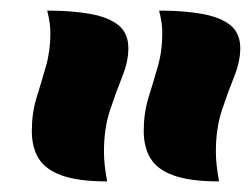

<svg xmlns="http://www.w3.org/2000/svg" viewBox="-20 -847 473 362"><path d="M222 -756Q222 -731 210.5 -702.5Q199 -674 187.5 -639.5Q176 -605 176 -561Q176 -537 182 -505Q128 -505 97 -516Q66 -527 53 -548Q40 -569 40 -600Q40 -634 49 -663Q58 -692 66.5 -721.5Q75 -751 75 -784Q75 -795 73.5 -805Q72 -815 69 -827Q117 -827 151.5 -820.5Q186 -814 204 -799Q222 -784 222 -756ZM433 -756Q433 -731 421.5 -702.5Q410 -674 398.5 -639.5Q387 -605 387 -561Q387 -537 393 -505Q339 -505 308 -516Q277 -527 264 -548Q251 -569 251 -600Q251 -634 260 -663Q269 -692 277.5 -721.5Q286 -751 286 -784Q286 -795 284.5 -805Q283 -815 280 -827Q328 -827 362.5 -820.5Q397 -814 415 -799Q433 -784 433 -756Z"/></svg>

Font: Merienda ExtraBold
Style: Regular
Weight: 800
Designer: Eduardo Rodriguez Tunni
Foundry: Eduardo Rodriguez Tunni
Version: Version 2.001